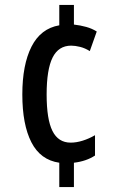

<svg xmlns="http://www.w3.org/2000/svg" viewBox="-20 -744 481 774"><path d="M278 -645Q304 -642 327.5 -635.5Q351 -629 370 -617L342 -538Q323 -550 303 -555Q283 -560 267 -560Q216 -560 192 -512Q168 -464 168 -363Q168 -263 191.5 -216Q215 -169 265 -169Q288 -169 313.5 -177Q339 -185 363 -199V-117Q328 -94 278 -88V10H219V-88Q143 -99 106.5 -170.5Q70 -242 70 -363Q70 -483 107 -556Q144 -629 219 -642V-724H278Z"/></svg>

Font: Noto Sans Georgian ExtraCondensed Medium
Style: Regular
Weight: 500
Width: 2
Designer: Monotype Design Team, Akaki Razmadze
Foundry: Google LLC
Version: Version 2.005; ttfautohint (v1.8.4.7-5d5b)